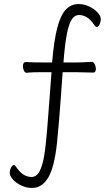

<svg xmlns="http://www.w3.org/2000/svg" viewBox="-20 -744 540 947"><path d="M431 -439Q441 -439 447 -427.5Q453 -416 453 -405Q453 -398 450 -392Q447 -386 439 -386Q416 -386 395 -387Q374 -388 358 -388H289Q285 -332 280.5 -269Q276 -206 271 -146Q266 -86 261 -38Q248 82 217.5 132.5Q187 183 138 183Q110 183 85 171Q60 159 44 141.5Q28 124 28 109Q28 95 34.5 82.5Q41 70 48 70Q53 70 57 76Q79 108 98 118.5Q117 129 136 129Q151 129 164 116.5Q177 104 188 68Q199 32 206 -37Q211 -83 215.5 -143Q220 -203 225 -267Q230 -331 234 -388H189Q171 -388 148 -387.5Q125 -387 113 -385H111Q103 -385 98 -395.5Q93 -406 93 -417Q93 -438 108 -438Q123 -437 144.5 -436.5Q166 -436 190 -436H237Q246 -544 262.5 -607Q279 -670 305 -697Q331 -724 367 -724Q395 -724 420 -712Q445 -700 461 -683Q477 -666 477 -650Q477 -636 471 -623.5Q465 -611 457 -611Q453 -611 448 -617Q426 -649 407.5 -659.5Q389 -670 369 -670Q349 -670 334.5 -649Q320 -628 310 -577.5Q300 -527 293 -436H359Q388 -436 430 -439Z"/></svg>

Font: Moon Stars Kai T Light
Style: Regular
Weight: 300
Designer: GuiWonder
Version: Version 1.101